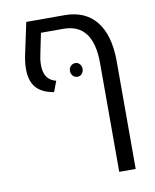

<svg xmlns="http://www.w3.org/2000/svg" viewBox="-85 -620 716 885"><g transform="rotate(-10 273.5 -177.5)"><path d="M278 -555Q374 -555 425.5 -491.5Q477 -428 478 -307V200H401V-309Q401 -494 262 -494H157L138 -402Q125 -345 136.5 -309.5Q148 -274 188 -264L169 -214Q97 -226 73.5 -273.5Q50 -321 67 -405L99 -555ZM266.5 -319.5Q275 -329 288 -329Q301 -329 309 -319.5Q317 -310 317 -297Q317 -284 309 -274.5Q301 -265 288 -265Q275 -265 266.5 -274.5Q258 -284 258 -297Q258 -310 266.5 -319.5Z"/></g></svg>

Font: Assistant
Style: Regular
Weight: 400
Designer: Hebrew By Ben Nathan, Latin by Paul Hunt
Version: Version 2.001;PS 002.001;hotconv 1.0.88;makeotf.lib2.5.64775